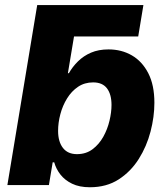

<svg xmlns="http://www.w3.org/2000/svg" viewBox="-20 -748 673 776"><path d="M194.8 -600.6 130.4 -727.5H559.6L538.6 -600.6ZM343.3 8.8Q300.8 8.8 271.2 -5.6Q241.7 -20 224.1 -42.7Q206.5 -65.4 199.2 -91.8H192.9L177.7 0H9.8L130.4 -727.5H300.3L254.4 -452.1H258.3Q272.9 -478 295.2 -500Q317.4 -522 347.9 -535.2Q378.4 -548.3 418.5 -548.3Q471.2 -548.3 512.9 -524.2Q554.7 -500 579.3 -452.1Q604 -404.3 604 -332.5Q604 -275.9 588.4 -216.1Q572.8 -156.2 540.8 -105.5Q508.8 -54.7 459.7 -22.9Q410.6 8.8 343.3 8.8ZM291 -125Q327.6 -125 354 -144.8Q380.4 -164.6 397.5 -195.3Q414.6 -226.1 422.6 -260.3Q430.7 -294.4 430.7 -323.7Q430.7 -366.7 412.4 -390.9Q394 -415 356.4 -415Q321.8 -415 295.4 -397.2Q269 -379.4 251 -350.1Q232.9 -320.8 223.9 -286.4Q214.8 -252 214.8 -219.2Q214.8 -175.3 234.4 -150.1Q253.9 -125 291 -125Z"/></svg>

Font: Inter 17pt ExtraBold
Style: Italic
Weight: 800
Italic angle: -9.3988°
Version: Version 4.001;git-66647c0bb